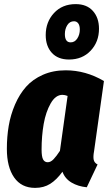

<svg xmlns="http://www.w3.org/2000/svg" viewBox="-20 -891 523 929"><path d="M346.2 -871.1Q399.9 -871.1 429.4 -838.1Q459 -805.2 459 -752Q459 -688.5 418.7 -645.8Q378.4 -603 314 -603Q260.3 -603 230.7 -635.5Q201.2 -668 201.2 -721.2Q201.2 -784.7 241.2 -827.9Q281.2 -871.1 346.2 -871.1ZM337.9 -788.1Q317.4 -788.1 305.7 -769.5Q293.9 -751 293.9 -726.1Q293.9 -686 321.8 -686Q341.8 -686 354 -704.8Q366.2 -723.6 366.2 -748Q366.2 -767.6 358.6 -777.8Q351.1 -788.1 337.9 -788.1ZM297.9 -550.8Q394.5 -550.8 482.9 -499L435.1 -159.2Q430.2 -133.3 433.3 -118.2Q436.5 -103 452.1 -95.2L399.9 15.1Q357.9 11.2 326.2 -7.6Q294.4 -26.4 282.2 -60.1Q253.9 -21 222.9 -1.5Q191.9 18.1 149.9 18.1Q83.5 18.1 48.3 -32.5Q13.2 -83 13.2 -170.9Q13.2 -229 22.2 -282.2Q31.2 -335.4 52.7 -385.3Q74.2 -435.1 106.2 -471.2Q138.2 -507.3 187.5 -529.1Q236.8 -550.8 297.9 -550.8ZM282.2 -432.1Q249 -432.1 225.3 -390.9Q201.7 -349.6 191.4 -291.3Q181.2 -232.9 181.2 -167Q181.2 -133.3 188.5 -119.6Q195.8 -106 210.9 -106Q225.1 -106 239 -120.4Q252.9 -134.8 270 -161.1L307.1 -426.8Q293 -432.1 282.2 -432.1Z"/></svg>

Font: Fira Sans Compressed ExtraBold
Style: Italic
Weight: 800
Width: 3
Italic angle: -8°
Designer: Carrois Corporate & Edenspiekermann AG
Foundry: Carrois Corporate GbR & Edenspiekermann AG
Version: Version 4.203;PS 004.203;hotconv 1.0.88;makeotf.lib2.5.64775